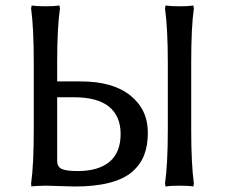

<svg xmlns="http://www.w3.org/2000/svg" viewBox="-20 -675 826 705"><path d="M689.9 -654.8 691.9 -644Q682.1 -577.6 682.1 -444.8V-200.2Q682.1 -72.3 691.9 -1L689.9 9.8Q671.9 6.8 639.2 6.8Q606.4 6.8 587.9 9.8L585.9 -1Q596.2 -72.3 596.2 -200.2V-444.8Q596.2 -568.8 585.9 -644L587.9 -654.8Q606.4 -651.9 639.2 -651.9Q671.9 -651.9 689.9 -654.8ZM104 -200.2V-444.8Q104 -572.8 94.2 -644L96.2 -654.8Q114.3 -651.9 147 -651.9Q180.2 -651.9 198.2 -654.8L200.2 -644Q189.9 -574.2 189.9 -444.8V-376H277.8Q394 -376 458.5 -324.5Q522.9 -272.9 522.9 -188Q522.9 -141.1 509.3 -105.7Q495.6 -70.3 465.1 -43.9Q434.6 -17.6 381.8 -3.9Q329.1 9.8 254.9 9.8Q235.8 9.8 199.5 8.3Q163.1 6.8 148.9 6.8Q133.8 6.8 120.4 7.6Q106.9 8.3 101.1 8.8L95.2 9.8L94.2 -1Q104 -68.8 104 -200.2ZM189.9 -317.9V-84Q189.9 -63 206.3 -54.9Q222.7 -46.9 264.2 -46.9Q341.8 -46.9 382.3 -81.1Q422.9 -115.2 422.9 -183.1Q422.9 -248.5 380.4 -283.2Q337.9 -317.9 251 -317.9Z"/></svg>

Font: Linear Smooth Low Contrast
Style: Regular
Weight: 500
Designer: Philipp H. Poll, Flanker
Foundry: Philipp H. Poll, reworked by Flanker
Version: Version 1.010 | FøM Fix